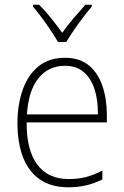

<svg xmlns="http://www.w3.org/2000/svg" viewBox="-20 -784 527 814"><path d="M255 -539Q318 -539 357 -506.5Q396 -474 414.5 -419Q433 -364 433 -297V-265H93Q92 -149 137.5 -87Q183 -25 271 -25Q311 -25 343 -33Q375 -41 414 -61V-23Q381 -7 346.5 1.5Q312 10 270 10Q196 10 148 -24Q100 -58 77 -119Q54 -180 54 -262Q54 -341 76.5 -404Q99 -467 143.5 -503Q188 -539 255 -539ZM255 -505Q186 -505 143.5 -453Q101 -401 94 -299H395Q396 -358 381 -405Q366 -452 335 -478.5Q304 -505 255 -505ZM226 -606Q213 -628 194.5 -656Q176 -684 156 -710.5Q136 -737 120 -756V-764H146Q171 -739 197 -706.5Q223 -674 244 -645Q265 -675 290.5 -705Q316 -735 342 -764H369V-756Q352 -736 331.5 -709Q311 -682 292.5 -655Q274 -628 261 -606Z"/></svg>

Font: Noto Sans Armenian SemiCondensed ExtraLight
Style: Regular
Weight: 200
Width: 4
Designer: Monotype Design Team
Foundry: Monotype Imaging Inc.
Version: Version 2.008; ttfautohint (v1.8.4.7-5d5b)